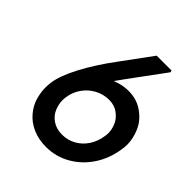

<svg xmlns="http://www.w3.org/2000/svg" viewBox="-198 -835 957 957"><g transform="rotate(45 281.0 -356.0)"><path d="M283 0Q231 0 189 -18.5Q147 -37 119.5 -70Q92 -103 82 -139.5Q72 -176 72 -208Q72 -227 75 -247Q79 -274 91.5 -307.5Q104 -341 125 -381Q146 -421 174.5 -465.5Q203 -510 239 -558L352 -712H457L459 -702L323 -517Q306 -493 290 -471Q304 -477 319 -481Q348 -489 378 -489Q436 -489 480 -457.5Q524 -426 543 -381.5Q562 -337 562 -295Q562 -278 559 -260Q548 -185 509.5 -126.5Q471 -68 412 -34Q353 0 283 0ZM297 -100Q336 -100 369.5 -118.5Q403 -137 425 -170.5Q447 -204 453 -247Q455 -258 455 -269Q455 -294 443.5 -321.5Q432 -349 405 -369Q378 -389 341 -389Q300 -389 265 -370Q230 -351 207.5 -319Q185 -287 179 -248Q177 -235 177 -223Q177 -196 188.5 -167.5Q200 -139 228 -119.5Q256 -100 297 -100Z"/></g></svg>

Font: Lexend
Style: Italic
Weight: 400
Italic angle: -8.13011°
Designer: Bonnie Shaver-Troup, Thomas Jockin
Foundry: Lexend
Version: Version 1.007